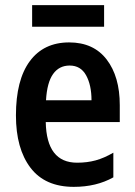

<svg xmlns="http://www.w3.org/2000/svg" viewBox="-20 -717 525 747"><path d="M249 -552Q344 -552 395 -485.5Q446 -419 446 -308V-242H158Q161 -84 280 -84Q319 -84 352 -93Q385 -102 421 -123V-27Q355 10 267 10Q155 10 98.5 -64.5Q42 -139 42 -268Q42 -406 96 -479Q150 -552 249 -552ZM251 -462Q210 -462 186.5 -429Q163 -396 159 -327H336Q336 -386 315 -424Q294 -462 251 -462ZM385 -697V-613H105V-697Z"/></svg>

Font: Noto Sans Thai Looped Condensed SemiBold
Style: Regular
Weight: 600
Width: 3
Designer: Sasikarn Vongin, Ben Mitchell
Foundry: The Fontpad Ltd
Version: Version 1.001; ttfautohint (v1.8.4.7-5d5b)